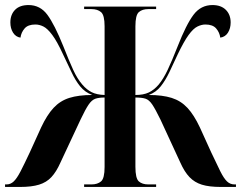

<svg xmlns="http://www.w3.org/2000/svg" viewBox="-20 -740 954 760"><path d="M0 0V-10H6Q22 -10 34.5 -22Q47 -34 61.5 -62Q76 -90 98 -137L143 -236Q166 -285 192 -313Q218 -341 254.5 -352.5Q291 -364 345 -364Q316 -375 297 -398.5Q278 -422 263 -454.5Q248 -487 229 -526Q206 -576 187 -601.5Q168 -627 152 -635Q136 -643 120 -643Q91 -643 77.5 -627.5Q64 -612 61 -591Q42 -594 31.5 -611Q21 -628 21 -651Q21 -682 39.5 -701Q58 -720 93 -720Q139 -720 167.5 -681.5Q196 -643 231 -556Q253 -500 269.5 -464Q286 -428 306 -405Q323 -385 343 -375Q363 -365 394 -364V-636Q394 -680 380 -692Q366 -704 342 -704H313V-714H598V-704H567Q543 -704 529.5 -692Q516 -680 516 -636V-364Q548 -364 569 -374Q590 -384 608 -405Q627 -428 644 -464Q661 -500 683 -556Q717 -643 746 -681.5Q775 -720 821 -720Q855 -720 874 -701Q893 -682 893 -651Q893 -628 882.5 -611Q872 -594 852 -591Q849 -612 835.5 -627.5Q822 -643 793 -643Q778 -643 761.5 -635Q745 -627 726.5 -601.5Q708 -576 684 -526Q666 -487 650.5 -454.5Q635 -422 616.5 -398.5Q598 -375 569 -364Q623 -364 659.5 -352.5Q696 -341 722 -313Q748 -285 771 -236L816 -137Q838 -90 852 -62Q866 -34 878.5 -22Q891 -10 908 -10H914V0H854Q808 0 779 -9Q750 -18 730 -39Q710 -60 694 -96L615 -267Q595 -308 582.5 -326.5Q570 -345 555.5 -349.5Q541 -354 516 -354V-80Q516 -34 529.5 -22Q543 -10 567 -10H598V0H313V-10H342Q366 -10 380 -22Q394 -34 394 -79V-354Q371 -354 357 -349Q343 -344 330.5 -325.5Q318 -307 299 -267L219 -96Q203 -60 183.5 -39Q164 -18 134.5 -9Q105 0 60 0Z"/></svg>

Font: Noto Serif Display Condensed
Style: Bold
Weight: 700
Width: 3
Designer: Monotype Design Team
Foundry: Monotype Imaging Inc.
Version: Version 2.009